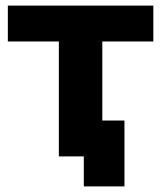

<svg xmlns="http://www.w3.org/2000/svg" viewBox="-20 -558 575 685"><path d="M527 -410H345V0H190V-410H8V-538H527ZM424 -128V107H279V0H190V-128Z"/></svg>

Font: Montserrat-Bold
Style: Bold
Weight: 700
Version: Version 7.200